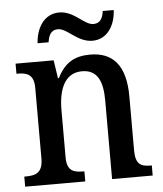

<svg xmlns="http://www.w3.org/2000/svg" viewBox="-53 -788 710 834"><g transform="rotate(-5 302.0 -370.5)"><path d="M370 -606C435 -606 470 -665 473 -731H425C422 -704 412 -678 380 -678C340 -678 301 -741 236 -741C169 -741 135 -681 131 -616H179C183 -643 192 -669 224 -669C265 -669 304 -606 370 -606ZM23 0H285V-44H280C239 -44 209 -52 209 -111V-318C209 -402 234 -478 312 -478C379 -478 402 -428 402 -342V0H579V-44H575C533 -44 508 -53 508 -116V-351C508 -488 452 -547 354 -547C289 -547 244 -525 210 -457H206L194 -536H28V-492H33C73 -492 104 -483 104 -424V-116C104 -53 72 -44 30 -44H23Z"/></g></svg>

Font: Noto Serif SemiCondensed Medium
Style: Regular
Weight: 500
Width: 4
Designer: Monotype Design Team
Foundry: Monotype Imaging Inc.
Version: Version 2.014